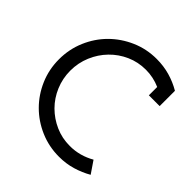

<svg xmlns="http://www.w3.org/2000/svg" viewBox="-192 -847 994 994"><g transform="rotate(45 305.0 -350.0)"><path d="M574 -42Q534 -19 488.5 -5.5Q443 8 392 8Q318 8 253 -20Q188 -48 139.5 -96.5Q91 -145 63 -210Q35 -275 35 -349Q35 -423 63 -488.5Q91 -554 139.5 -602.5Q188 -651 253 -679.5Q318 -708 392 -708Q443 -708 488.5 -695Q534 -682 575 -658V-546H496V-607Q471 -618 445 -623.5Q419 -629 392 -629Q335 -629 285.5 -607Q236 -585 198.5 -546.5Q161 -508 139.5 -457Q118 -406 118 -349Q118 -292 139.5 -241Q161 -190 198.5 -152.5Q236 -115 285.5 -93Q335 -71 392 -71Q429 -71 463.5 -80.5Q498 -90 529 -108Z"/></g></svg>

Font: Josefin Slab
Style: Bold
Weight: 700
Designer: Santiago Orozco
Foundry: Typemade
Version: Version 2.000